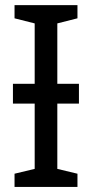

<svg xmlns="http://www.w3.org/2000/svg" viewBox="-20 -734 362 754"><path d="M37.1 -713.9V-662.1L116.2 -642.1V-404.8H30.8V-327.1H116.2V-70.8L37.1 -51.8V0H284.2V-51.8L205.1 -70.8V-327.1H290V-404.8H205.1V-642.1L284.2 -662.1V-713.9Z"/></svg>

Font: Avrile Sans
Style: Regular
Weight: 400
Designer: Monotype Design Team, Google (font), Stefan Peev (BGR Cyrillic), Cristiano Sobral (main changes)
Foundry: The Avrile Sans Project Authors
Version: Version 3.110